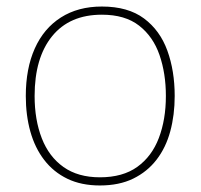

<svg xmlns="http://www.w3.org/2000/svg" viewBox="-20 -558 615 588"><path d="M515 -264Q515 -206 501.5 -156Q488 -106 459.5 -69Q431 -32 388 -11Q345 10 286 10Q229 10 186.5 -10.5Q144 -31 115.5 -68Q87 -105 73 -155Q59 -205 59 -264Q59 -348 86.5 -409.5Q114 -471 166.5 -504.5Q219 -538 292 -538Q372 -538 421 -501.5Q470 -465 492.5 -403Q515 -341 515 -264ZM86 -264Q86 -191 108 -134.5Q130 -78 174.5 -46.5Q219 -15 286 -15Q356 -15 400.5 -47Q445 -79 466.5 -135.5Q488 -192 488 -264Q488 -333 468.5 -389.5Q449 -446 406 -479.5Q363 -513 292 -513Q193 -513 139.5 -447Q86 -381 86 -264Z"/></svg>

Font: Noto Sans Hebrew Thin
Style: Regular
Weight: 250
Designer: Monotype Design Team
Foundry: Monotype Imaging Inc.
Version: Version 2.003